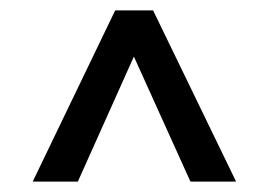

<svg xmlns="http://www.w3.org/2000/svg" viewBox="-20 -695 518 370"><path d="M202 -675H275L435 -345H347L238 -586L130 -345H43Z"/></svg>

Font: Gemunu Libre
Style: Bold
Weight: 700
Designer: Puspanada Ekanayake, Sola Matas, Pathum Egodawatta, Kosala Senevirathne
Foundry: mooniak
Version: Version 1.100